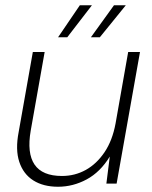

<svg xmlns="http://www.w3.org/2000/svg" viewBox="-20 -699 579 731"><path d="M201 12Q145 12 107 -12Q69 -36 53.5 -82.5Q38 -129 51 -196L105 -501H150L97 -202Q82 -116 111.5 -72.5Q141 -29 216 -29Q265 -29 306.5 -52Q348 -75 378 -119.5Q408 -164 420 -229L468 -501H513L424 0H385L398 -103Q362 -44 310 -16Q258 12 201 12ZM326 -557 414 -679H459L360 -557ZM201 -557 284 -679H330L236 -557Z"/></svg>

Font: DM Sans 18pt ExtraLight
Style: Italic
Weight: 250
Italic angle: -10°
Designer: Colophon Foundry, Jonny Pinhorn
Foundry: Colophon Foundry
Version: Version 4.004;gftools[0.9.30]